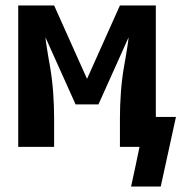

<svg xmlns="http://www.w3.org/2000/svg" viewBox="-20 -540 667 706"><path d="M462 146 478 72 493 0H421V-104Q421 -152 424.5 -200Q428 -248 436 -295L442 -329Q445 -348 448 -366Q451 -384 453 -403L342 -156H258L147 -403Q149 -384 152 -366Q155 -348 158 -329L164 -295Q172 -248 175.5 -200Q179 -152 179 -104V0H47V-520H179L300 -250L421 -520H553V-110H627L599 18L571 146Z"/></svg>

Font: Iosevka Custom XBdEx
Style: Regular
Weight: 800
Width: 7
Monospace: yes
Designer: Belleve Invis
Foundry: Belleve Invis
Version: Version 11.2.4; ttfautohint (v1.8.4)